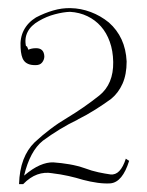

<svg xmlns="http://www.w3.org/2000/svg" viewBox="-20 -766 368 482"><path d="M297.9 -611.3Q297.9 -579.1 287.6 -555.9Q277.3 -532.7 258.8 -517.6Q240.7 -504.4 219.5 -491Q198.2 -477.5 174.8 -465.8H175.3Q151.9 -454.6 129.9 -441.2Q107.9 -427.7 87.4 -412.6Q55.2 -386.7 40.5 -325.2Q62 -343.3 80.1 -351.1Q98.1 -358.9 113.8 -358.4Q134.8 -356.9 154.5 -353.5Q174.3 -350.1 192.4 -343.8Q210.9 -336.9 227.1 -333.5Q243.2 -330.1 257.3 -328.1Q282.2 -325.2 295.9 -367.7Q299.3 -365.2 300.8 -364.3Q302.2 -363.3 304.2 -362.3Q287.6 -308.6 257.3 -305.7Q243.2 -304.7 225.1 -307.1Q207 -309.6 188.5 -314.5Q171.4 -319.8 151.9 -324.2Q132.3 -328.6 110.8 -331.1H111.3Q91.8 -334.5 73.5 -327.9Q55.2 -321.3 38.1 -303.7H27.8Q28.8 -338.9 38.8 -365Q48.8 -391.1 66.9 -408.7Q86.4 -426.8 106.7 -442.1Q127 -457.5 149.4 -470.7Q170.4 -483.4 190.4 -497.3Q210.4 -511.2 229.5 -526.4Q265.1 -555.2 264.2 -610.4Q263.7 -638.7 255.6 -661.1Q247.6 -683.6 233.4 -699.7Q219.2 -715.8 199.5 -725.3Q179.7 -734.9 155.8 -736.3Q139.2 -735.8 117.9 -730.2Q96.7 -724.6 77.6 -713.4Q57.6 -702.1 49.3 -685.8Q41 -669.4 45.4 -649.4L47.4 -650.4L51.3 -641.1Q55.2 -643.1 59.8 -644Q64.5 -645 70.8 -645Q90.3 -645 91.3 -624.5Q91.3 -616.2 85.7 -609.1Q80.1 -602.1 68.4 -602.5Q57.6 -602.5 50.8 -605.5Q43.9 -608.4 40 -613.8Q36.1 -619.1 34.2 -627.2Q32.2 -635.3 31.7 -646Q29.8 -670.9 39.8 -690.2Q49.8 -709.5 70.3 -722.2Q91.8 -733.4 113.5 -739.7Q135.3 -746.1 157.2 -745.6Q183.1 -745.1 207.8 -735.8Q232.4 -726.6 253.4 -709.5Q273.9 -691.4 285.2 -667Q296.4 -642.6 297.9 -611.8Z"/></svg>

Font: Tartlers End
Style: Regular
Weight: 200
Designer: Peter Wiegel
Foundry: Peter Wiegel
Version: Version 1.000 2013 initial release